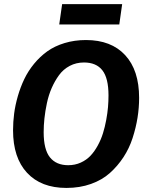

<svg xmlns="http://www.w3.org/2000/svg" viewBox="-20 -904 722 940"><path d="M564 -784.2H270L284.2 -883.8H578.1ZM400.9 -708Q524.4 -708 592.8 -634Q661.1 -560.1 661.1 -424.8Q661.1 -376.5 653.3 -327.6Q645.5 -278.8 629.2 -228.3Q612.8 -177.7 584.5 -134.5Q556.2 -91.3 518.1 -57.1Q480 -22.9 425.3 -3.4Q370.6 16.1 305.2 16.1Q181.2 16.1 112.5 -57.9Q43.9 -131.8 43.9 -266.1Q43.9 -307.1 49.3 -348.4Q54.7 -389.6 67.4 -433.6Q80.1 -477.5 98.9 -516.8Q117.7 -556.2 146.7 -591.6Q175.8 -627 211.4 -652.6Q247.1 -678.2 295.9 -693.1Q344.7 -708 400.9 -708ZM391.1 -598.1Q353 -598.1 321.5 -581.5Q290 -564.9 269 -536.1Q248 -507.3 232.9 -472.7Q217.8 -438 209.5 -398.4Q201.2 -358.9 197.5 -324.2Q193.8 -289.6 193.8 -256.8Q193.8 -171.9 224.6 -133.5Q255.4 -95.2 314 -95.2Q347.2 -95.2 375.2 -107.9Q403.3 -120.6 423.1 -141.6Q442.9 -162.6 458.7 -191.7Q474.6 -220.7 484.1 -251.5Q493.7 -282.2 500 -316.4Q506.3 -350.6 508.8 -379.9Q511.2 -409.2 511.2 -437Q511.2 -521.5 481.2 -559.8Q451.2 -598.1 391.1 -598.1Z"/></svg>

Font: FiraGO SemiBold
Style: Italic
Weight: 600
Italic angle: -8°
Designer: bBox Type GmbH
Foundry: bBox Type GmbH
Version: Version 1.001;PS 001.001;hotconv 1.0.88;makeotf.lib2.5.64775